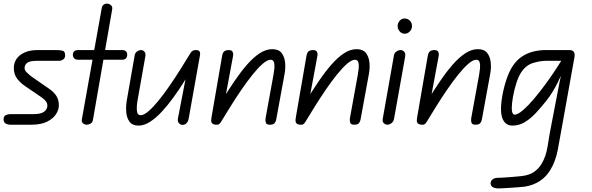

<svg xmlns="http://www.w3.org/2000/svg" viewBox="-56 -695 3299 1070"><path d="M119 0H0Q-13 0 -24.5 -6.5Q-36 -13 -36 -30Q-36 -47 -24.5 -53Q-13 -59 1 -59H131Q173 -59 190.5 -73Q208 -87 208 -106Q208 -121 198 -132.5Q188 -144 175 -153L87 -213Q61 -230 41 -254.5Q21 -279 21 -316Q21 -344 36 -366.5Q51 -389 81 -402.5Q111 -416 154 -416H255Q281 -416 294 -412Q307 -408 307 -386Q307 -371 296 -363.5Q285 -356 273 -356H150Q109 -356 95 -344.5Q81 -333 81 -316Q81 -303 93.5 -291Q106 -279 120 -268L214 -203Q239 -187 255.5 -164.5Q272 -142 272 -108Q272 -82 255 -57Q238 -32 204.5 -16Q171 0 119 0Z M428 0Q416 0 407 -7.5Q398 -15 400 -29L511 -650Q513 -662 521 -668.5Q529 -675 539 -675Q552 -675 562 -666.5Q572 -658 569 -642L462 -27Q460 -13 449.5 -6.5Q439 0 428 0ZM350 -390Q350 -401 357 -408.5Q364 -416 381 -416H623Q640 -416 646.5 -408.5Q653 -401 653 -390Q653 -379 646.5 -370.5Q640 -362 623 -362H381Q364 -362 357 -370.5Q350 -379 350 -390Z M716 5Q682 5 666 -16.5Q650 -38 647.5 -71Q645 -104 651 -138L694 -383Q696 -400 707.5 -408Q719 -416 730 -416Q741 -416 749 -407Q757 -398 754 -381L711 -138Q708 -122 706.5 -102Q705 -82 709 -67.5Q713 -53 728 -53Q746 -53 772 -75.5Q798 -98 828.5 -135.5Q859 -173 890.5 -219Q922 -265 951.5 -312Q981 -359 1006 -400L1012 -309Q993 -277 967 -235.5Q941 -194 910.5 -152Q880 -110 847.5 -74.5Q815 -39 781.5 -17Q748 5 716 5ZM962 1Q949 1 940.5 -9.5Q932 -20 936 -37L1006 -400Q1011 -408 1017.5 -412Q1024 -416 1037 -416Q1052 -416 1056.5 -407.5Q1061 -399 1058 -384L996 -37Q994 -23 988.5 -14.5Q983 -6 976 -2.5Q969 1 962 1Z M1448 0Q1429 0 1425.5 -11.5Q1422 -23 1424 -36L1468 -278Q1471 -294 1473 -313.5Q1475 -333 1471 -347.5Q1467 -362 1452 -362Q1434 -362 1408 -339.5Q1382 -317 1351.5 -279Q1321 -241 1289.5 -195Q1258 -149 1228.5 -101.5Q1199 -54 1174 -13L1181 -135Q1216 -192 1251 -243.5Q1286 -295 1321 -335Q1356 -375 1391 -398Q1426 -421 1461 -421Q1497 -421 1513.5 -399.5Q1530 -378 1533 -345Q1536 -312 1529 -278L1483 -27Q1481 -17 1474 -8.5Q1467 0 1448 0ZM1145 0Q1126 -3 1122.5 -13.5Q1119 -24 1123 -43L1182 -384Q1184 -395 1188 -402Q1192 -409 1199.5 -412.5Q1207 -416 1219 -416Q1234 -416 1239.5 -407.5Q1245 -399 1243 -384L1174 -13Q1169 -6 1164 -2.5Q1159 1 1145 0Z M1918 0Q1899 0 1895.5 -11.5Q1892 -23 1894 -36L1938 -278Q1941 -294 1943 -313.5Q1945 -333 1941 -347.5Q1937 -362 1922 -362Q1904 -362 1878 -339.5Q1852 -317 1821.5 -279Q1791 -241 1759.5 -195Q1728 -149 1698.5 -101.5Q1669 -54 1644 -13L1651 -135Q1686 -192 1721 -243.5Q1756 -295 1791 -335Q1826 -375 1861 -398Q1896 -421 1931 -421Q1967 -421 1983.5 -399.5Q2000 -378 2003 -345Q2006 -312 1999 -278L1953 -27Q1951 -17 1944 -8.5Q1937 0 1918 0ZM1615 0Q1596 -3 1592.5 -13.5Q1589 -24 1593 -43L1652 -384Q1654 -395 1658 -402Q1662 -409 1669.5 -412.5Q1677 -416 1689 -416Q1704 -416 1709.5 -407.5Q1715 -399 1713 -384L1644 -13Q1639 -6 1634 -2.5Q1629 1 1615 0Z M2103 0Q2092 0 2083 -8.5Q2074 -17 2077 -33L2139 -384Q2141 -400 2153 -408Q2165 -416 2177 -416Q2188 -416 2196.5 -407Q2205 -398 2202 -380L2140 -33Q2137 -17 2125.5 -8.5Q2114 0 2103 0ZM2199 -507Q2183 -507 2171.5 -520Q2160 -533 2160 -550Q2160 -566 2171 -579Q2182 -592 2199 -592Q2216 -592 2228 -580Q2240 -568 2240 -550Q2240 -533 2228 -520Q2216 -507 2199 -507Z M2594 0Q2575 0 2571.5 -11.5Q2568 -23 2570 -36L2614 -278Q2617 -294 2619 -313.5Q2621 -333 2617 -347.5Q2613 -362 2598 -362Q2580 -362 2554 -339.5Q2528 -317 2497.5 -279Q2467 -241 2435.5 -195Q2404 -149 2374.5 -101.5Q2345 -54 2320 -13L2327 -135Q2362 -192 2397 -243.5Q2432 -295 2467 -335Q2502 -375 2537 -398Q2572 -421 2607 -421Q2643 -421 2659.5 -399.5Q2676 -378 2679 -345Q2682 -312 2675 -278L2629 -27Q2627 -17 2620 -8.5Q2613 0 2594 0ZM2291 0Q2272 -3 2268.5 -13.5Q2265 -24 2269 -43L2328 -384Q2330 -395 2334 -402Q2338 -409 2345.5 -412.5Q2353 -416 2365 -416Q2380 -416 2385.5 -407.5Q2391 -399 2389 -384L2320 -13Q2315 -6 2310 -2.5Q2305 1 2291 0Z M2678 327Q2678 314 2689 305Q2700 296 2718 296Q2725 296 2742.5 295Q2760 294 2781.5 292.5Q2803 291 2823 289Q2843 287 2853 286Q2894 281 2919.5 263.5Q2945 246 2961 220Q2987 178 2996 119Q3005 60 3017 -1L3062 -235L3100 -416H3118Q3135 -416 3142 -405.5Q3149 -395 3145 -374L3078 -1Q3065 74 3052.5 139.5Q3040 205 3011 252Q2989 289 2953.5 313Q2918 337 2869 345Q2854 347 2833 348.5Q2812 350 2789.5 351.5Q2767 353 2749 354Q2731 355 2723 355Q2701 355 2689.5 347.5Q2678 340 2678 327ZM2736 -87Q2736 -122 2744.5 -167.5Q2753 -213 2768 -256.5Q2783 -300 2802 -328Q2825 -362 2854.5 -381Q2884 -400 2917.5 -408Q2951 -416 2985 -416H3118V-356H2985Q2954 -356 2914.5 -344Q2875 -332 2848 -291Q2833 -268 2821 -230Q2809 -192 2802.5 -154Q2796 -116 2796 -93Q2796 -74 2800.5 -65Q2805 -56 2812 -56Q2824 -56 2843 -69Q2862 -82 2890 -111Q2918 -140 2956 -189Q2988 -230 3017.5 -273Q3047 -316 3073 -358H3108Q3085 -303 3055 -241Q3025 -179 2989 -134Q2960 -97 2930 -65Q2900 -33 2868 -14Q2836 5 2799 5Q2770 5 2753 -18Q2736 -41 2736 -87Z"/></svg>

Font: Edu QLD Beginner
Style: Regular
Weight: 400
Designer: Tina and Corey Anderson
Foundry: Google for Education
Version: Version 1.003